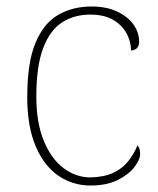

<svg xmlns="http://www.w3.org/2000/svg" viewBox="-20 -562 488 592"><path d="M259 10Q205 10 161 -19.5Q117 -49 90.5 -110Q64 -171 64 -263Q64 -369 89.5 -430Q115 -491 160 -516.5Q205 -542 262 -542Q308 -542 341 -526.5Q374 -511 391.5 -486.5Q409 -462 409 -433Q409 -425 406 -419Q403 -413 397.5 -410Q392 -407 384 -406Q384 -434 370 -459.5Q356 -485 328.5 -501Q301 -517 258 -517Q209 -517 171.5 -493Q134 -469 113 -413.5Q92 -358 92 -264Q92 -184 115 -128Q138 -72 176 -43.5Q214 -15 259 -15Q301 -16 329 -29Q357 -42 375 -64.5Q393 -87 404 -114Q409 -108 410.5 -101.5Q412 -95 412 -86Q412 -70 394.5 -47Q377 -24 343 -7Q309 10 259 10Z"/></svg>

Font: Noto Serif Thai Thin
Style: Regular
Weight: 250
Version: Version 2.001